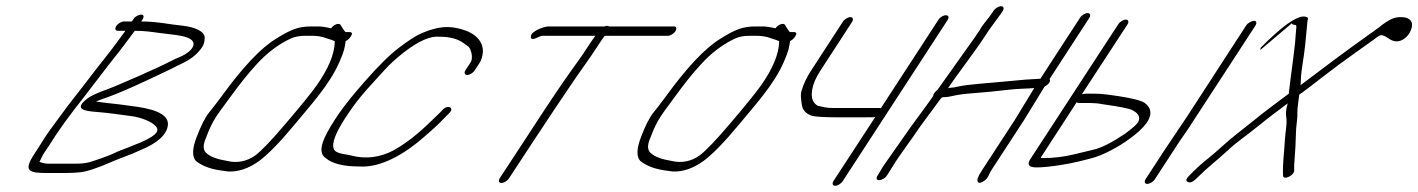

<svg xmlns="http://www.w3.org/2000/svg" viewBox="-20 -550 4558 617"><path d="M413.1 -451C444.1 -451 463.6 -448 492.7 -444C531.7 -438 603.2 -437 601.9 -408C601.6 -391 576.7 -375 560.2 -368C547.8 -363 533.3 -356 515.9 -347C493 -335 363.4 -277 319.5 -261C296.6 -253 279.7 -245 267.2 -238C209 -197 255.1 -193 293.6 -190C341.6 -186 359.6 -182 401.2 -177C433.2 -173 468.3 -159 480.9 -144C497.6 -125 468.7 -109 431.3 -92L406.4 -82C386 -73 365 -67 345.1 -57C330.6 -50 306.2 -41 268.3 -29C257.8 -26 242.8 -24 224.8 -24H135.8C125.8 -24 115.8 -26 106.8 -30C113.2 -41 114.6 -48 122.1 -59L140.8 -87C162.1 -122 198.7 -174 253.7 -243C275.5 -271 322 -333 345.3 -362C367.6 -389 393.3 -425 413.1 -451ZM408.3 -488 403.9 -481H377.9C369.9 -481 358.4 -474 353.5 -466C348.6 -458 350.1 -451 358.1 -451H383.1C375.7 -442 367.3 -429 355.9 -414C328.2 -376 302.4 -346 270.7 -304C233.1 -254 209.8 -227 175.7 -180C147 -140 133.1 -124 110.8 -87L89.6 -54C53.5 1 74 6 133 6H189C207 6 221.5 5 233 4C255.5 3 293.9 -10 346.3 -33C379.1 -47 393.6 -50 430 -67C486.3 -90 515.6 -117 519.4 -147C523.2 -177 490 -197 419.9 -207C405.9 -209 393.4 -210 383.4 -212C357.4 -216 314.9 -219 288.3 -224C292.3 -226 307.8 -231 332.2 -240C356.6 -249 394.5 -265 446.3 -289L486.7 -308C499.6 -314 512.6 -320 524.6 -326C554.4 -342 585.9 -353 608.2 -374C634.5 -399 636.9 -410 637.8 -428C638.6 -450 604 -463 570 -467C520.5 -472 485.9 -481 433.9 -481L438.3 -488C443.8 -497 441.7 -503 433.7 -503C425.7 -503 413.8 -497 408.3 -488Z M1055.9 -416C1054.7 -375 1035 -329 997.9 -276C981.1 -252 948.4 -212 900.8 -156C853.3 -100 820 -65 799.6 -50C772.3 -31 741.3 -25 709.3 -33C678.7 -38 655.7 -46 642.1 -59C632 -69 631.9 -85 642.7 -109C664.7 -168 679.6 -182 717.7 -235C751.9 -282 780.1 -317 803.4 -342C836.7 -379 873.4 -407 913.8 -426C926.8 -432 942.2 -435 960.2 -435H981.2C998.2 -435 1013.3 -433 1026.8 -428C1036.8 -424 1058.4 -419 1055.9 -416ZM980 -465C940 -465 915.6 -456 867.8 -426C818 -396 759 -333 690.2 -238C677.8 -221 664.5 -204 651.6 -188C638.7 -172 625.4 -145 611.7 -109C598 -73 596.6 -48 609.3 -33C627.9 -18 652.9 -8 684.5 -3L712.5 1C744.5 3 777.9 -8 811.8 -32C841.6 -54 879.8 -93 926.9 -150C978.9 -213 1038.4 -277 1070.4 -350C1087.6 -389 1087.5 -397 1090.9 -418C1097.3 -421 1102.8 -426 1106.8 -432C1113.7 -442 1112.2 -447 1102.2 -447H1090.2C1088.6 -448 1085.1 -453 1080 -461L1074.5 -470C1069.9 -477 1052.5 -472 1044.1 -459C1027 -463 1013 -465 1004 -465Z M1505.6 -324 1521.9 -349C1526.8 -357 1530.2 -368 1531.6 -381C1534.4 -417 1506.7 -444 1463.6 -456C1424 -467 1391 -467 1334.2 -443C1316.2 -435 1292.9 -420 1264 -398C1234.2 -376 1195.5 -338 1149.4 -285C1119.1 -250 1089.9 -217 1057.7 -168C1017.2 -106 998 -61 1026.7 -42C1047.8 -24 1083.4 -15 1134.4 -15C1205.9 -10 1283.6 -58 1341.7 -109C1370 -134 1380.9 -142 1412.2 -175L1424.1 -187C1442 -205 1416.9 -215 1401.5 -196L1389.6 -184C1341.5 -137 1301.8 -99 1245 -67C1201.7 -44 1155.7 -38 1109.6 -50C1103.6 -52 1093.1 -53 1078.6 -56C1064.1 -59 1055.5 -64 1053 -71C1044.3 -90 1061.5 -127 1087.7 -168C1127.8 -229 1140.7 -243 1216.6 -326C1233.9 -345 1255.3 -364 1278.1 -382C1326.4 -419 1363.2 -435 1392.8 -432C1425.8 -432 1452.3 -425 1471.9 -410C1475.4 -407 1480 -404 1484.5 -401C1492 -396 1502.8 -365 1491.9 -349L1475.6 -324C1470.6 -316 1473.2 -309 1481.2 -309C1489.2 -309 1500.6 -316 1505.6 -324Z M1615.7 23 1691.8 -93C1736.3 -161 1780.8 -227 1821.3 -287C1850.5 -330 1872.8 -359 1898 -398C1907.9 -414 1916.8 -426 1923.2 -435H2126.2C2134.2 -435 2145.7 -442 2150.6 -450C2155.6 -458 2154 -465 2146 -465H1937C1935.5 -466 1934 -467 1931 -467C1928 -467 1925.5 -466 1922 -465H1742C1729 -465 1685.6 -450 1685.8 -432C1685.9 -414 1714.2 -435 1722.2 -435H1893.2C1886.8 -426 1877.9 -414 1868.5 -399C1859.1 -384 1841.3 -358 1813.6 -320C1785.9 -282 1735.9 -207 1661.8 -93L1585.7 23C1580.7 31 1583.3 38 1591.3 38C1599.3 38 1610.7 31 1615.7 23Z M2483.9 -416C2482.7 -375 2463 -329 2425.9 -276C2409.1 -252 2376.4 -212 2328.8 -156C2281.3 -100 2248 -65 2227.6 -50C2200.3 -31 2169.3 -25 2137.3 -33C2106.7 -38 2083.7 -46 2070.1 -59C2060 -69 2059.9 -85 2070.7 -109C2092.7 -168 2107.6 -182 2145.7 -235C2179.9 -282 2208.1 -317 2231.4 -342C2264.7 -379 2301.4 -407 2341.8 -426C2354.8 -432 2370.2 -435 2388.2 -435H2409.2C2426.2 -435 2441.3 -433 2454.8 -428C2464.8 -424 2486.4 -419 2483.9 -416ZM2408 -465C2368 -465 2343.6 -456 2295.8 -426C2246 -396 2187 -333 2118.2 -238C2105.8 -221 2092.5 -204 2079.6 -188C2066.7 -172 2053.4 -145 2039.7 -109C2026 -73 2024.6 -48 2037.3 -33C2055.9 -18 2080.9 -8 2112.5 -3L2140.5 1C2172.5 3 2205.9 -8 2239.8 -32C2269.6 -54 2307.8 -93 2354.9 -150C2406.9 -213 2466.4 -277 2498.4 -350C2515.6 -389 2515.5 -397 2518.9 -418C2525.3 -421 2530.8 -426 2534.8 -432C2541.7 -442 2540.2 -447 2530.2 -447H2518.2C2516.6 -448 2513.1 -453 2508 -461L2502.5 -470C2497.9 -477 2480.5 -472 2472.1 -459C2455 -463 2441 -465 2432 -465Z M2995.4 -486 2810.5 -202C2809 -203 2807 -203 2806 -203H2656C2645 -203 2633.5 -204 2621.9 -207L2608.4 -210C2605.9 -211 2601.4 -214 2596.4 -220C2582.2 -238 2586.9 -278 2615.1 -321L2718.4 -480C2723.3 -488 2720.8 -495 2712.8 -495C2704.8 -495 2693.3 -488 2688.4 -480L2585.1 -321C2572.7 -302 2562.4 -281 2555.1 -256C2552.6 -247 2553.7 -235 2555.9 -219C2557.5 -198 2568.1 -185 2588.7 -178C2599.2 -175 2627.2 -173 2672.2 -173H2751.2C2776.2 -173 2790.2 -173 2792.7 -174L2658.2 32C2653.3 40 2655.9 47 2663.9 47C2671.9 47 2683.3 40 2688.2 32L3025.4 -486C3030.8 -495 3027.7 -501 3019.7 -501C3011.7 -501 3000.8 -495 2995.4 -486Z M3172.6 -515 3168.7 -509C3153.9 -487 3139 -473 3128.1 -453L3113.3 -431L2992.5 -261C2988.1 -258 2985.1 -254 2982.6 -251C2980.1 -248 2978.7 -245 2979.2 -242C2966.8 -223 2920.8 -162 2907.4 -143L2816.9 -14C2811.5 -5 2808 2 2804.6 7L2800.1 14C2794.7 23 2796.7 29 2804.7 29C2812.7 29 2824.7 23 2830.1 14L2834.6 7C2838 2 2843 -6 2848.4 -15C2874.1 -57 2907.8 -99 2935.9 -142L3002.3 -232C3006.2 -238 3010.2 -238 3018.2 -238C3024.2 -238 3034.2 -240 3047.7 -243C3061.2 -246 3083.6 -249 3113.6 -251C3143.6 -253 3180.6 -257 3225 -262C3250.5 -265 3280.5 -265 3303.5 -267L3240.8 -164L3134.5 -1C3122.1 18 3118.2 30 3122.8 35C3127.3 40 3134.8 37 3145.7 29C3155.2 22 3159.1 8 3164.5 -1L3271.3 -165L3337 -272C3349.9 -278 3357.8 -290 3352.8 -296L3480.8 -493C3485.7 -501 3483.2 -508 3475.2 -508C3467.2 -508 3455.7 -501 3450.8 -493L3323.3 -297C3285.3 -295 3267.8 -294 3219.3 -289C3170.9 -284 3088.4 -279 3060 -272C3047.5 -269 3039 -268 3035 -268C3031 -268 3027.5 -267 3026 -266C3049.7 -302 3117.1 -390 3143.3 -431L3158.6 -454L3198.7 -509L3202.6 -515C3207.6 -523 3205 -530 3197 -530C3189 -530 3177.6 -523 3172.6 -515Z M3691.2 26 3748.5 -62C3761.9 -83 3777.7 -107 3797 -134L4014.5 -468C4019.4 -476 4017.9 -483 4009.9 -483C4001.9 -483 3989.4 -476 3984.5 -468L3793.7 -174L3718.5 -62L3661.2 26C3656.3 34 3658.8 41 3666.8 41C3674.8 41 3686.3 34 3691.2 26ZM3440.3 -222C3441.4 -220 3443.9 -219 3446.9 -219H3482.9C3494.9 -219 3508.4 -218 3523.9 -215L3563.9 -209C3581.5 -206 3598 -203 3614.5 -198C3636.6 -188 3645.7 -176 3638.3 -159C3635.4 -153 3621.5 -139 3595.1 -120C3553.3 -92 3519.9 -75 3494 -69C3486 -67 3464.5 -62 3431.6 -54C3398.7 -46 3365.7 -42 3332.7 -42C3328.7 -42 3325.7 -42 3324.2 -43ZM3573.5 -472 3291.2 -39C3279.3 -21 3285.9 -12 3310.9 -12C3348.9 -12 3415.3 -23 3446.3 -31C3469.2 -37 3494.7 -42 3516.1 -51C3561.5 -70 3603.3 -96 3640 -128C3681.8 -166 3688 -197 3658.9 -219C3647.8 -227 3619.2 -234 3574.7 -241C3552.2 -244 3526.6 -249 3495.6 -249H3471.6C3465.6 -249 3460.1 -248 3456.6 -247L3603.5 -472C3608.4 -480 3605.9 -487 3597.9 -487C3589.9 -487 3578.4 -480 3573.5 -472Z M4413 -463C4399.1 -453 4385.2 -443 4366.8 -430C4299.1 -382 4227.1 -327 4158.9 -276C4159.9 -278 4159.9 -284 4160.3 -293C4161.5 -328 4169.8 -361 4174.4 -407L4181.9 -485C4188.3 -496 4172.8 -497 4169.8 -497C4143.8 -497 4099 -465 4031.5 -397L4029.6 -389L4132.4 -476C4129 -471 4140.5 -470 4141.5 -470C4147.5 -470 4146 -461 4145.1 -455L4141.9 -414C4138.2 -374 4124.9 -284 4121.6 -249C4075.9 -215 4039.6 -188 4014.2 -167C3967.5 -129 3945.1 -114 3905.4 -78C3866.7 -42 3841.8 -28 3800.1 16C3790.2 26 3790.2 32 3797.8 35C3805.3 38 3812.8 35 3822.2 26C3872.3 -23 3880.3 -25 3922.5 -64C3957.8 -97 3983.2 -112 4023.4 -145C4060.2 -175 4086.5 -194 4118.4 -218C4117.9 -217 4115.9 -211 4114 -201C4112.1 -191 4112.1 -181 4113.7 -172C4116.4 -147 4110.5 -129 4108.8 -97C4106.6 -54 4101.3 -25 4103.1 14C4103.7 31 4139.1 14 4139 -2C4138.9 -10 4138.4 -19 4139.8 -32C4142.5 -64 4143.8 -93 4144.6 -123C4144.4 -141 4150.2 -169 4149.1 -187C4148.5 -202 4153.8 -231 4155.2 -246C4162.1 -250 4191 -272 4241.2 -311C4296.3 -354 4376.4 -409 4421.7 -442L4390.9 -420C4404.8 -430 4412.2 -437 4418.2 -437C4424.2 -437 4433.3 -433 4441.3 -427C4450.9 -420 4460.4 -417 4468.4 -417C4486.4 -417 4504.8 -432 4513.6 -452C4524.9 -479 4511.8 -495 4482.8 -495C4462.8 -495 4449.8 -491 4420 -469Z"/></svg>

Font: MewTooHand
Style: UltimateIta
Weight: 400
Designer: Mew Too, Robert Jablonski
Version: Version 0.77